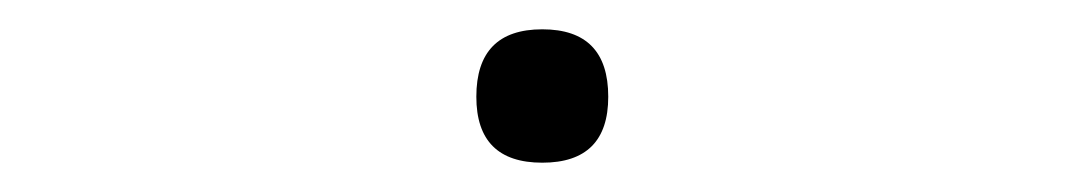

<svg xmlns="http://www.w3.org/2000/svg" viewBox="-20 -466 740 131"><path d="M350 -355Q305 -355 305 -400Q305 -446 350 -446Q395 -446 395 -400Q395 -355 350 -355Z"/></svg>

Font: Martian Mono Thin
Style: Regular
Weight: 100
Monospace: yes
Designer: Roman Shamin
Foundry: Evil Martians
Version: Version 1.000; ttfautohint (v1.8.4.7-5d5b)